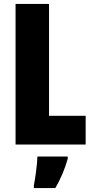

<svg xmlns="http://www.w3.org/2000/svg" viewBox="-20 -734 468 975"><path d="M59 0H415V-146H229V-714H59ZM324 72V61H170C169 101 159 173 152 207V221H261C288 175 309 125 324 72Z"/></svg>

Font: Noto Sans Thai ExtCond Blk
Style: Regular
Weight: 900
Width: 2
Designer: Monotype Design Team
Foundry: Monotype Imaging Inc.
Version: Version 2.002